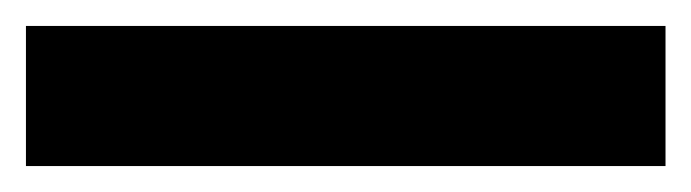

<svg xmlns="http://www.w3.org/2000/svg" viewBox="-23 -888 533 148"><path d="M490 -760H-3V-868H490Z"/></svg>

Font: Noto Sans Hebrew Condensed ExtraBold
Style: Regular
Weight: 800
Width: 3
Designer: Monotype Design Team
Foundry: Monotype Imaging Inc.
Version: Version 2.004; ttfautohint (v1.8.4.7-5d5b)